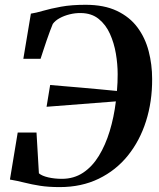

<svg xmlns="http://www.w3.org/2000/svg" viewBox="-20 -772 664 802"><path d="M229.5 9.5Q182.5 9.5 147.5 4Q112.5 -1.5 83 -9Q53.5 -16.5 21.5 -22L54 -218.5H132.5L142.5 -48Q155.5 -37 182 -31Q208.5 -25 238.5 -25Q288.5 -25 327 -50.5Q365.5 -76 393 -121Q420.5 -166 438.2 -224.2Q456 -282.5 464 -348.5L174.5 -326L189.5 -417Q216.5 -414.5 250 -411.8Q283.5 -409 320.8 -405.8Q358 -402.5 395.8 -399Q433.5 -395.5 468.5 -392Q470 -409.5 470.8 -427.5Q471.5 -445.5 471.5 -462.5Q471.5 -504 464 -548.2Q456.5 -592.5 439.2 -630.8Q422 -669 392.2 -693Q362.5 -717 318 -717.5Q294.5 -718 271.2 -712.2Q248 -706.5 229.2 -696.2Q210.5 -686 200.5 -672Q196 -661.5 189 -642.8Q182 -624 174.5 -602.2Q167 -580.5 160.5 -560.2Q154 -540 149.5 -526.5H77.5L109 -715Q129.5 -718 160.2 -727Q191 -736 234.8 -744Q278.5 -752 337.5 -752Q415 -752 468.5 -726.5Q522 -701 554.2 -657.5Q586.5 -614 601 -558.2Q615.5 -502.5 615.5 -442Q616 -348 590 -266Q564 -184 514.2 -122.2Q464.5 -60.5 392.5 -25.5Q320.5 9.5 229.5 9.5Z"/></svg>

Font: Merriweather 120pt SemiBold
Style: Italic
Weight: 600
Italic angle: -7.8°
Version: Version 2.101